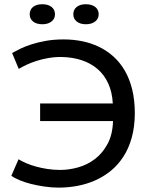

<svg xmlns="http://www.w3.org/2000/svg" viewBox="-20 -857 700 890"><path d="M32.7 0ZM166 -377.4H502.9Q500 -430.2 481.7 -470.2Q463.4 -510.3 432.1 -537.1Q400.9 -564 358.6 -577.9Q316.4 -591.8 265.6 -592.8Q234.9 -593.3 205.1 -588.1Q175.3 -583 149.4 -574.7Q123.5 -566.4 102.3 -556.4Q81.1 -546.4 66.9 -537.6L36.1 -611.3Q51.8 -620.1 74.2 -631.1Q96.7 -642.1 126.5 -651.6Q156.2 -661.1 193.4 -667.7Q230.5 -674.3 275.4 -674.3Q318.8 -674.3 360.4 -666Q401.9 -657.7 438.5 -640.1Q475.1 -622.6 505.6 -595.2Q536.1 -567.9 558.3 -529.8Q580.6 -491.7 592.8 -442.1Q605 -392.6 605 -331.1Q604.5 -268.6 590.6 -218.8Q576.7 -168.9 552 -130.9Q527.3 -92.8 493.9 -65.4Q460.4 -38.1 421.1 -20.8Q381.8 -3.4 338.9 4.6Q295.9 12.7 252 12.7Q219.7 12.7 186.3 7.8Q152.8 2.9 123 -4.6Q93.3 -12.2 69.6 -22.2Q45.9 -32.2 32.7 -42.5L65.9 -118.7Q80.6 -109.9 101.1 -100.8Q121.6 -91.8 146.5 -85Q171.4 -78.1 200 -73.7Q228.5 -69.3 259.3 -69.3Q300.3 -69.3 342.8 -81.3Q385.3 -93.3 420.4 -120.1Q455.6 -147 478.8 -190.2Q502 -233.4 503.9 -295.9H166ZM117.7 -790.5Q117.7 -812.5 133.3 -825Q148.9 -837.4 176.3 -837.4Q202.6 -837.4 218.8 -825Q234.9 -812.5 234.9 -790.5Q234.9 -770 218.8 -757.3Q202.6 -744.6 176.3 -744.6Q148.9 -744.6 133.3 -757.3Q117.7 -770 117.7 -790.5ZM319.8 -790.5Q319.8 -812.5 335.7 -825Q351.6 -837.4 377.9 -837.4Q404.8 -837.4 421.1 -825Q437.5 -812.5 437.5 -790.5Q437.5 -770 421.1 -757.3Q404.8 -744.6 377.9 -744.6Q351.6 -744.6 335.7 -757.3Q319.8 -770 319.8 -790.5Z"/></svg>

Font: PT Astra Sans
Style: Regular
Weight: 400
Designer: A.Korolkova, I. Chaeva
Foundry: ParaType Ltd
Version: Version 1.001; ttfautohint (v1.6)